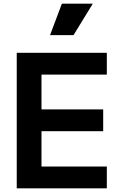

<svg xmlns="http://www.w3.org/2000/svg" viewBox="-20 -1035 635 1055"><path d="M384 -842 490 -1015H320L255 -842ZM567 0V-120H208V-314H547V-434H208V-625H567V-745H72V0Z"/></svg>

Font: Plus Jakarta Sans
Style: Bold
Weight: 700
Designer: Gumpita Rahayu
Foundry: Tokotype
Version: Version 2.071;gftools[0.9.30]